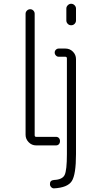

<svg xmlns="http://www.w3.org/2000/svg" viewBox="-20 -780 540 1030"><path d="M335.9 -734.4Q335.9 -744.1 343.8 -752Q351.6 -759.8 361.8 -759.8Q372.1 -759.8 379.9 -752Q387.7 -744.1 387.7 -734.4V-669.9Q387.7 -660.2 380.4 -652.3Q373 -644.5 361.8 -644.5Q350.6 -644.5 343.3 -652.3Q335.9 -660.2 335.9 -669.9ZM269.5 185.5Q314.5 183.6 326.7 158.7Q338.9 133.8 338.9 46.9V-466.8Q338.9 -475.6 330.1 -475.6H294.9Q286.1 -475.6 279.8 -482.4Q273.4 -489.3 273.4 -498Q273.4 -506.8 279.8 -513.2Q286.1 -519.5 294.9 -519.5H331.1Q354.5 -519.5 371.1 -502.9Q387.7 -486.3 387.7 -462.9V46.9Q387.7 156.2 365.2 191.4Q342.8 226.6 269.5 230.5Q260.7 230.5 254.4 223.6Q248 216.8 248 208Q247.1 187.5 269.5 185.5ZM173.8 0Q150.4 0 133.8 -17.1Q117.2 -34.2 117.2 -56.6V-706.1Q117.2 -715.8 124.5 -723.1Q131.8 -730.5 142.1 -730.5Q152.3 -730.5 159.2 -723.1Q166 -715.8 166 -706.1V-54.7Q166 -45.9 173.8 -45.9H280.3Q290 -45.9 295.9 -39.6Q301.8 -33.2 301.8 -22.9Q301.8 -12.7 295.9 -6.3Q290 0 280.3 0Z"/></svg>

Font: Rounded-X Mgen+ 1m light
Style: Regular
Weight: 200
Designer: [Source Han Sans]
Ryoko NISHIZUKA  (kana & ideographs); Paul D. Hunt (Latin, Greek & Cyrillic); Wenlong ZHANG  (bopomofo
Version: Version 1.059.20150602